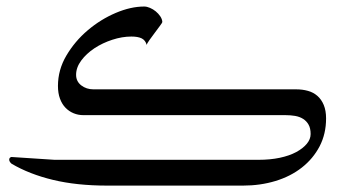

<svg xmlns="http://www.w3.org/2000/svg" viewBox="-20 -580 1085 600"><path d="M999 -210Q999 -161.6 978.8 -122.8Q958.5 -84 923.3 -56.4Q888.2 -28.8 840.8 -14.4Q793.5 0 739.3 0H314.9Q219.7 0 145.8 -17.8Q71.8 -35.6 16.1 -68.4Q12.2 -71.8 10.5 -75Q8.8 -78.1 8.8 -80.6Q8.8 -85.9 12.2 -87.9Q14.2 -89.4 16.1 -89.4L150.4 -80.6H788.1Q824.2 -80.6 854.2 -86.9Q884.3 -93.3 905.5 -104.7Q926.8 -116.2 938.7 -130.6Q950.7 -145 950.7 -161.1Q950.7 -179.2 944.3 -190.4Q938 -201.7 927.2 -208.5Q916.5 -215.3 902.1 -217.8Q887.7 -220.2 871.6 -220.2H240.2Q224.1 -220.2 210 -226.1Q195.8 -231.9 184.8 -243.2Q173.8 -254.4 167.5 -271.5Q161.1 -288.6 161.1 -311.5Q161.1 -361.8 187.5 -406.5Q213.9 -451.2 254.2 -485.4Q294.4 -519.5 341.6 -539.6Q388.7 -559.6 430.7 -559.6Q439 -559.6 448.7 -555.4Q458.5 -551.3 466.8 -544.4Q475.1 -537.6 481 -528.8Q486.8 -520 487.3 -511.2Q487.3 -509.3 480 -499.5Q472.7 -489.7 463.9 -477.8Q455.1 -465.8 447 -454.8Q439 -443.8 438.5 -439.5Q434.6 -454.1 422.9 -460Q411.1 -465.8 390.6 -465.8Q361.8 -465.8 331.1 -455.8Q300.3 -445.8 275.1 -429.2Q250 -412.6 233.9 -390.9Q217.8 -369.1 217.8 -346.2Q217.8 -325.7 233.9 -313.2Q250 -300.8 272 -300.8H905.8Q925.3 -300.8 942.1 -296.1Q959 -291.5 971.7 -280.5Q984.4 -269.5 991.7 -252Q999 -234.4 999 -210Z"/></svg>

Font: Accordance
Style: Regular
Weight: 400
Version: Version 1.1 (build May 11, 2018) Miklal Software Solutions, 